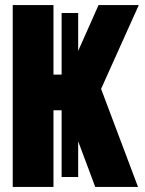

<svg xmlns="http://www.w3.org/2000/svg" viewBox="-20 -734 570 754"><path d="M30 0V-714H190V-441H222V-683H287V-534L367 -714H525L377 -385L522 0H354L287 -179V-39H222V-301H190V0Z"/></svg>

Font: Noto Sans Mono Condensed Black
Style: Regular
Weight: 900
Width: 3
Designer: Monotype Design Team
Foundry: Monotype Imaging Inc.
Version: Version 2.014